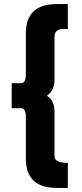

<svg xmlns="http://www.w3.org/2000/svg" viewBox="-20 -777 400 937"><path d="M311 -635 290 -636Q246 -636 246 -597V-388Q246 -335 209 -310Q246 -286 246 -233V-15Q246 18 311 18V140H256Q106 140 106 -3V-208Q106 -249 83 -249H37V-371H83Q106 -371 106 -413V-614Q106 -757 256 -757H311Z"/></svg>

Font: Montreal
Style: Bold
Weight: 700
Designer: Julieta Ulanovsky, usr_local_share
Foundry: Julieta Ulanovsky, usr_local_share
Version: Version 2.001